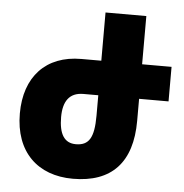

<svg xmlns="http://www.w3.org/2000/svg" viewBox="-52 -764 792 825"><g transform="rotate(5 344.0 -352.0)"><path d="M306 -357H370V-268C370 -173 348 -139 292 -139C242 -139 219 -177 219 -250C219 -317 245 -357 306 -357ZM284 -506C131 -506 41 -408 41 -250C41 -84 140 10 292 10C459 10 546 -82 546 -262V-357H673V-506H546V-714H370V-506Z"/></g></svg>

Font: Noto Sans Armenian Condensed Black
Style: Regular
Weight: 900
Width: 3
Designer: Monotype Design Team
Foundry: Monotype Imaging Inc.
Version: Version 2.008